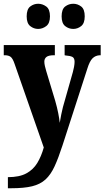

<svg xmlns="http://www.w3.org/2000/svg" viewBox="-22 -776 556 1022"><path d="M20 167Q81 167 118 147Q155 127 176.5 91.5Q198 56 211 9L56 -435Q46 -465 34.5 -473.5Q23 -482 3 -482H-2V-536H270V-482H266Q237 -482 225.5 -473Q214 -464 214 -448Q214 -437 217 -424.5Q220 -412 224 -398L272 -239Q282 -204 288 -173.5Q294 -143 296 -122Q300 -146 304 -166.5Q308 -187 313 -206L366 -393Q369 -403 372 -419.5Q375 -436 375 -447Q375 -467 363.5 -473Q352 -479 326 -481L322 -482V-536H514V-482H510Q486 -481 470.5 -465.5Q455 -450 443 -411L311 -3Q289 65 268.5 109.5Q248 154 220 179.5Q192 205 149 215.5Q106 226 38 226H20ZM368 -622Q344 -622 325 -637Q306 -652 306 -689Q306 -727 325 -741.5Q344 -756 368 -756Q391 -756 410 -741.5Q429 -727 429 -689Q429 -652 410 -637Q391 -622 368 -622ZM181 -622Q158 -622 139 -637Q120 -652 120 -689Q120 -727 139 -741.5Q158 -756 181 -756Q204 -756 224 -741.5Q244 -727 244 -689Q244 -652 224 -637Q204 -622 181 -622Z"/></svg>

Font: Noto Serif Lao Condensed ExtraBold
Style: Regular
Weight: 800
Width: 3
Designer: Monotype Design Team
Foundry: Monotype Imaging Inc.
Version: Version 2.003; ttfautohint (v1.8.4.7-5d5b)